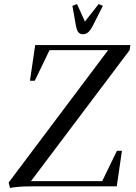

<svg xmlns="http://www.w3.org/2000/svg" viewBox="-20 -926 678 954"><path d="M22.9 -19 517.1 -676.8H226.1L152.8 -524.9H128.9L154.8 -702.1H627.9L624 -676.8L133.8 -25.9H487.8L561 -176.8H585.9L560.1 0H136.2Q70.8 0 29.8 7.8ZM339.8 -897 362.8 -905.8 401.9 -818.8 470.2 -905.8 491.2 -897 444.8 -805.2Q431.2 -777.8 419.4 -766.8Q407.7 -755.9 392.1 -755.9Q376.5 -755.9 368.4 -766.8Q360.4 -777.8 356 -805.2Z"/></svg>

Font: Dihjauti
Style: Bold Italic
Weight: 700
Italic angle: -9°
Designer: T. Christopher White
Version: Version 3.0.0